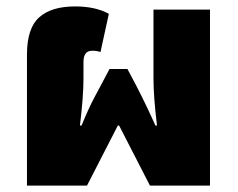

<svg xmlns="http://www.w3.org/2000/svg" viewBox="-20 -578 742 598"><path d="M64 -408Q64 -490 102 -524Q140 -558 214 -558Q277 -558 319 -535L293 -416Q281 -420 268 -420Q253 -420 246.5 -411Q240 -402 240 -385V-334Q240 -277 229 -187H234Q257 -243 273.5 -273.5Q290 -304 293 -310L321 -363H377L405 -310Q437 -248 464 -187H469Q458 -277 458 -334V-548H634V0H447L351 -187H347L251 0H64Z"/></svg>

Font: Noto Sans Thai Black
Style: Regular
Weight: 900
Designer: Monotype Design Team
Foundry: Monotype Imaging Inc.
Version: Version 1.000